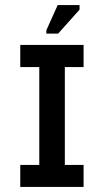

<svg xmlns="http://www.w3.org/2000/svg" viewBox="-20 -741 418 761"><path d="M135.7 -18V-545H237V-18ZM60.3 0V-87.3H311.3V0ZM60.3 -475.3V-563H311.3V-475.3ZM210.3 -607.7H163.7V-621L208.7 -721H295.3V-702.7Z"/></svg>

Font: Darker Grotesque Light
Style: Regular
Weight: 300
Designer: Gabriel Lam
Foundry: TypeRant
Version: Version 1.000;gftools[0.9.28]